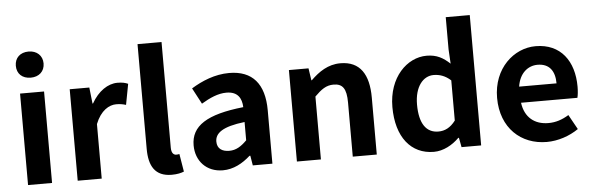

<svg xmlns="http://www.w3.org/2000/svg" viewBox="-51 -984 3614 1171"><g transform="rotate(-5 1756.0 -398.5)"><path d="M79 0H226V-560H79ZM153 -651C203 -651 238 -682 238 -731C238 -779 203 -811 153 -811C101 -811 68 -779 68 -731C68 -682 101 -651 153 -651Z M383 0H530V-334C562 -415 614 -444 657 -444C681 -444 697 -441 717 -435L741 -562C725 -569 707 -574 676 -574C618 -574 558 -534 517 -461H514L503 -560H383Z M958 14C992 14 1016 8 1033 1L1015 -108C1005 -106 1001 -106 995 -106C981 -106 966 -117 966 -151V-798H819V-157C819 -53 855 14 958 14Z M1271 14C1336 14 1392 -17 1440 -60H1445L1455 0H1575V-327C1575 -489 1502 -574 1360 -574C1272 -574 1192 -540 1127 -500L1179 -402C1231 -433 1281 -456 1333 -456C1402 -456 1426 -414 1428 -359C1203 -335 1106 -272 1106 -153C1106 -57 1171 14 1271 14ZM1320 -101C1277 -101 1246 -120 1246 -164C1246 -215 1291 -252 1428 -268V-156C1393 -121 1362 -101 1320 -101Z M1725 0H1872V-385C1913 -426 1943 -448 1988 -448C2043 -448 2067 -418 2067 -331V0H2214V-349C2214 -490 2162 -574 2041 -574C1965 -574 1908 -534 1859 -486H1856L1845 -560H1725Z M2563 14C2621 14 2677 -17 2718 -58H2722L2733 0H2853V-798H2706V-601L2711 -513C2671 -550 2632 -574 2569 -574C2449 -574 2334 -462 2334 -280C2334 -96 2423 14 2563 14ZM2601 -107C2527 -107 2485 -165 2485 -282C2485 -393 2538 -453 2601 -453C2637 -453 2672 -442 2706 -411V-165C2674 -123 2640 -107 2601 -107Z M3254 14C3323 14 3394 -10 3449 -48L3399 -138C3358 -113 3319 -100 3274 -100C3190 -100 3130 -147 3118 -238H3463C3467 -252 3470 -279 3470 -306C3470 -462 3390 -574 3236 -574C3103 -574 2975 -461 2975 -280C2975 -95 3097 14 3254 14ZM3115 -337C3127 -418 3179 -460 3238 -460C3311 -460 3344 -412 3344 -337Z"/></g></svg>

Font: Noto Sans CJK TC
Style: Bold
Weight: 700
Designer: Ryoko NISHIZUKA 西塚涼子 (kana, bopomofo & ideographs); Paul D. Hunt (Latin, Greek & Cyrillic); Sandoll Communications 산돌커뮤니
Foundry: Adobe
Version: Version 2.004;hotconv 1.0.118;makeotfexe 2.5.65603